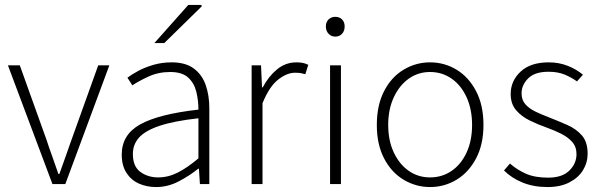

<svg xmlns="http://www.w3.org/2000/svg" viewBox="-20 -744 2430 776"><path d="M192 0 12 -480H60L168 -179Q179 -145 192 -109.5Q205 -74 216 -41H220Q232 -74 244.5 -109.5Q257 -145 269 -179L377 -480H422L244 0Z M611 12Q573 12 541.5 -2Q510 -16 491 -45.5Q472 -75 472 -119Q472 -200 547 -241.5Q622 -283 782 -301Q782 -338 773.5 -373Q765 -408 740.5 -430.5Q716 -453 668 -453Q620 -453 580 -434.5Q540 -416 515 -399L495 -430Q512 -443 539 -457.5Q566 -472 600.5 -482Q635 -492 674 -492Q730 -492 763.5 -467Q797 -442 811.5 -400Q826 -358 826 -307V0H788L784 -62H781Q745 -33 701.5 -10.5Q658 12 611 12ZM619 -27Q660 -27 698.5 -46.5Q737 -66 782 -104V-266Q683 -255 625 -235.5Q567 -216 542 -188Q517 -160 517 -122Q517 -71 547.5 -49Q578 -27 619 -27ZM604 -570 741 -724H793L796 -719L644 -570Z M997 0V-480H1035L1039 -391H1042Q1065 -435 1099.5 -463.5Q1134 -492 1178 -492Q1191 -492 1202.5 -490Q1214 -488 1226 -482L1214 -444Q1204 -447 1195.5 -448.5Q1187 -450 1172 -450Q1140 -450 1104.5 -422.5Q1069 -395 1041 -327V0Z M1314 0V-480H1358V0ZM1335 -596Q1319 -596 1308 -607.5Q1297 -619 1297 -637Q1297 -655 1308 -665.5Q1319 -676 1335 -676Q1352 -676 1362.5 -665.5Q1373 -655 1373 -637Q1373 -619 1362.5 -607.5Q1352 -596 1335 -596Z M1718 12Q1661 12 1611.5 -17.5Q1562 -47 1532.5 -103.5Q1503 -160 1503 -239Q1503 -319 1532.5 -376Q1562 -433 1611.5 -462.5Q1661 -492 1718 -492Q1776 -492 1825 -462.5Q1874 -433 1904 -376Q1934 -319 1934 -239Q1934 -160 1904 -103.5Q1874 -47 1825 -17.5Q1776 12 1718 12ZM1718 -27Q1767 -27 1805.5 -53.5Q1844 -80 1866 -128Q1888 -176 1888 -239Q1888 -302 1866 -350.5Q1844 -399 1805.5 -426Q1767 -453 1718 -453Q1670 -453 1632 -426Q1594 -399 1571.5 -350.5Q1549 -302 1549 -239Q1549 -176 1571.5 -128Q1594 -80 1632 -53.5Q1670 -27 1718 -27Z M2193 12Q2137 12 2092.5 -6Q2048 -24 2017 -55L2041 -83Q2071 -57 2106.5 -41.5Q2142 -26 2196 -26Q2252 -26 2281 -54.5Q2310 -83 2310 -121Q2310 -151 2292.5 -170.5Q2275 -190 2248 -203.5Q2221 -217 2193 -227Q2156 -240 2122 -256.5Q2088 -273 2066 -298.5Q2044 -324 2044 -364Q2044 -417 2084 -454.5Q2124 -492 2198 -492Q2239 -492 2274.5 -478Q2310 -464 2336 -442L2312 -415Q2288 -432 2261 -443Q2234 -454 2197 -454Q2141 -454 2114.5 -427Q2088 -400 2088 -367Q2088 -340 2103.5 -322.5Q2119 -305 2144 -293Q2169 -281 2198 -270Q2236 -255 2272.5 -239Q2309 -223 2332 -196.5Q2355 -170 2355 -123Q2355 -87 2336.5 -56.5Q2318 -26 2281.5 -7Q2245 12 2193 12Z"/></svg>

Font: Source Sans 3 ExtraLight Light
Style: Regular
Weight: 300
Version: Version 3.052;hotconv 1.1.0;makeotfexe 2.6.0